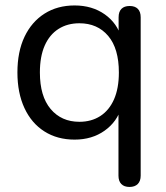

<svg xmlns="http://www.w3.org/2000/svg" viewBox="-20 -516 624 722"><path d="M467 187Q447 187 436.2 176Q425.5 165 425.5 144.5V-113H436.5Q420.5 -58 373.2 -24.5Q326 9 260.5 9Q195.5 9 147 -21.8Q98.5 -52.5 72 -109.5Q45.5 -166.5 45.5 -243.5Q45.5 -321.5 72.2 -377.8Q99 -434 147.5 -464.8Q196 -495.5 260.5 -495.5Q326.5 -495.5 374 -462Q421.5 -428.5 437 -372L426 -357V-451Q426 -472 436.8 -482.8Q447.5 -493.5 467.5 -493.5Q487.5 -493.5 498.2 -482.8Q509 -472 509 -451V144.5Q509 165 498 176Q487 187 467 187ZM278.5 -58Q323.5 -58 357 -79.5Q390.5 -101 408.8 -142.5Q427 -184 427 -243.5Q427 -333.5 386.8 -381Q346.5 -428.5 278.5 -428.5Q233.5 -428.5 200 -407.2Q166.5 -386 148.2 -344.8Q130 -303.5 130 -243.5Q130 -154 170.5 -106Q211 -58 278.5 -58Z"/></svg>

Font: Nunito ExtraLight
Style: Regular
Weight: 200
Designer: Vernon Adams
Foundry: Vernon Adams
Version: Version 3.602;April 4, 2023;FontCreator 14.0.0.2856 64-bit